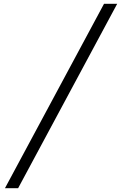

<svg xmlns="http://www.w3.org/2000/svg" viewBox="-20 -843 640 1006"><path d="M6 143 525 -823H594L75 143Z"/></svg>

Font: Iosevka SS04 Light Extended
Style: Italic
Weight: 300
Width: 7
Italic angle: -9°
Monospace: yes
Designer: Belleve Invis
Foundry: Belleve Invis
Version: Version 19.0.0; ttfautohint (v1.8.4)